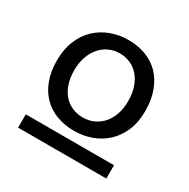

<svg xmlns="http://www.w3.org/2000/svg" viewBox="-106 -759 601 612"><g transform="rotate(30 195.0 -453.0)"><path d="M34.7 -293H359.4V-244.1H34.7ZM98.1 -492.2Q98.1 -464.4 105.5 -442.6Q112.8 -420.9 125.7 -406Q138.7 -391.1 157 -383.1Q175.3 -375 197.3 -375Q217.8 -375 235.8 -383.1Q253.9 -391.1 267.3 -406Q280.8 -420.9 288.6 -442.6Q296.4 -464.4 296.4 -492.2Q296.4 -520 289.1 -542Q281.7 -564 268.8 -579.3Q255.9 -594.7 237.5 -603Q219.2 -611.3 197.3 -611.3Q176.8 -611.3 158.7 -603Q140.6 -594.7 127.2 -579.3Q113.8 -564 106 -542Q98.1 -520 98.1 -492.2ZM34.7 -492.2Q34.7 -533.2 47.9 -564.9Q61 -596.7 83.7 -618.2Q106.4 -639.6 136.7 -650.9Q167 -662.1 200.7 -662.1Q235.8 -662.1 265.1 -650.9Q294.4 -639.6 315.2 -618.2Q335.9 -596.7 347.7 -564.9Q359.4 -533.2 359.4 -492.2Q359.4 -451.2 346.2 -419.9Q333 -388.7 310.3 -367.4Q287.6 -346.2 257.6 -335.2Q227.5 -324.2 193.8 -324.2Q158.7 -324.2 129.4 -335.2Q100.1 -346.2 79.1 -367.4Q58.1 -388.7 46.4 -419.9Q34.7 -451.2 34.7 -492.2Z"/></g></svg>

Font: Andika Viet
Style: Regular
Weight: 400
Designer: Victor Gaultney, Annie Olsen, Julie Remington, Don Collingsworth, Eric Hays, Becca Hirsbrunner
Foundry: SIL International
Version: Version 5.000